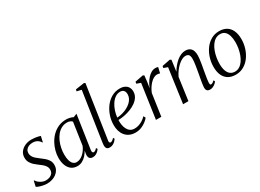

<svg xmlns="http://www.w3.org/2000/svg" viewBox="-28 -1559 3133 2310"><g transform="rotate(-30 1538.5 -404.0)"><path d="M350 -448H343Q334 -469.5 306.2 -487.5Q278.5 -505.5 240 -505.5Q209 -505.5 185.5 -495.5Q162 -485.5 148.2 -467.2Q134.5 -449 133 -423Q132.5 -396.5 144.2 -374.8Q156 -353 176 -335.2Q196 -317.5 218.5 -301Q247.5 -280 274 -257.8Q300.5 -235.5 317.5 -208Q334.5 -180.5 334.5 -143Q334.5 -106 318.8 -77.5Q303 -49 276.5 -29.5Q250 -10 217 0Q184 10 148.5 10Q124.5 10 95.5 4.5Q66.5 -1 42.2 -9.5Q18 -18 7.5 -27L24.5 -102.5H30.5Q41.5 -83.5 61.2 -67.2Q81 -51 105.2 -41Q129.5 -31 153.5 -31Q181.5 -31 206.2 -40Q231 -49 246.5 -68.8Q262 -88.5 262 -119Q262 -147.5 247 -169.5Q232 -191.5 209.8 -209.8Q187.5 -228 166 -243Q145.5 -257.5 122 -278.5Q98.5 -299.5 81.8 -328.5Q65 -357.5 65 -395.5Q65 -441.5 90 -475Q115 -508.5 156 -526.8Q197 -545 244.5 -545Q270.5 -545 294.2 -542Q318 -539 337.2 -534.5Q356.5 -530 367.5 -525.5Z M803 -79.5Q799.5 -55.5 806 -46.5Q812.5 -37.5 822.5 -37.5Q832 -37.5 843.8 -45.2Q855.5 -53 869 -67.5L880.5 -48.5Q876.5 -41 863 -27Q849.5 -13 829 -1.5Q808.5 10 783 10Q755 10 739.8 -6.8Q724.5 -23.5 727.5 -60L735 -108.5Q718.5 -78 694 -50.8Q669.5 -23.5 638.2 -6.8Q607 10 570 10Q521.5 10 487.8 -14.5Q454 -39 436.2 -83.5Q418.5 -128 418.5 -188Q418.5 -235.5 431.8 -285.8Q445 -336 470.8 -382.5Q496.5 -429 534 -465.8Q571.5 -502.5 620.2 -524Q669 -545.5 728.5 -545.5Q752.5 -545.5 777.8 -539.5Q803 -533.5 823 -523L872 -542.5ZM788.5 -481Q777 -494.5 759.2 -501.5Q741.5 -508.5 719 -508.5Q676.5 -508.5 641.8 -490Q607 -471.5 580.2 -439.5Q553.5 -407.5 535.2 -366.2Q517 -325 507.8 -279.8Q498.5 -234.5 498.5 -190Q498.5 -138.5 509.2 -104.2Q520 -70 539.5 -53.2Q559 -36.5 584 -36.5Q611 -36.5 635 -48Q659 -59.5 680 -79Q701 -98.5 717 -122.5Q733 -146.5 743 -172.5Z M1039.5 -70Q1037 -54 1042.5 -46Q1048 -38 1056.5 -38Q1066.5 -38 1078.8 -45.2Q1091 -52.5 1108 -71L1119 -52.5Q1112 -41 1098 -26.5Q1084 -12 1063.8 -1Q1043.5 10 1017.5 10Q1001 10 989.2 4.2Q977.5 -1.5 971.5 -14.8Q965.5 -28 966 -49.5Q966 -53.5 966.8 -60.8Q967.5 -68 968.5 -76.8Q969.5 -85.5 970.5 -93.5L1071 -760.5L1007.5 -775L1013.5 -799.5L1136 -817.5L1150 -807.5Z M1569 -86Q1554 -65.5 1525.2 -43Q1496.5 -20.5 1458.8 -5.2Q1421 10 1377.5 10Q1329 10 1293.5 -7Q1258 -24 1235 -53.5Q1212 -83 1201.2 -121Q1190.5 -159 1191 -201.5Q1191.5 -268.5 1213 -330.2Q1234.5 -392 1272 -440.5Q1309.5 -489 1360.2 -517.2Q1411 -545.5 1471 -545.5Q1513.5 -545.5 1541.8 -531.2Q1570 -517 1584.5 -491.8Q1599 -466.5 1599 -433.5Q1599 -391.5 1578 -358.2Q1557 -325 1522 -300.2Q1487 -275.5 1444.2 -259Q1401.5 -242.5 1356.8 -233.8Q1312 -225 1272 -224.5Q1270 -192.5 1275 -159.5Q1280 -126.5 1293.8 -98.8Q1307.5 -71 1331.2 -54.2Q1355 -37.5 1390.5 -37.5Q1418.5 -37.5 1446.5 -46Q1474.5 -54.5 1502 -71.2Q1529.5 -88 1554 -114ZM1458 -509.5Q1420.5 -509.5 1388.8 -487.8Q1357 -466 1332.8 -429.5Q1308.5 -393 1293.5 -348Q1278.5 -303 1273.5 -256.5Q1313.5 -259 1350.2 -269.2Q1387 -279.5 1418.2 -296.2Q1449.5 -313 1473 -334.8Q1496.5 -356.5 1509.5 -382.8Q1522.5 -409 1522.5 -438.5Q1522.5 -472.5 1506 -491Q1489.5 -509.5 1458 -509.5Z M1663 0 1731.5 -475.5 1675.5 -495.5 1680 -521 1792.5 -543 1810 -533.5 1800.5 -449 1787.5 -365.5Q1798 -395.5 1816 -426.8Q1834 -458 1857.2 -484.8Q1880.5 -511.5 1908.5 -527.8Q1936.5 -544 1967 -544Q1979 -544 1989 -542.5Q1999 -541 2004 -537.5L1985.5 -458Q1980 -462.5 1969.2 -464.8Q1958.5 -467 1945 -467Q1921 -467 1897 -453.2Q1873 -439.5 1851 -416.2Q1829 -393 1811 -364Q1793 -335 1781.5 -305L1737.5 0Z M2166 -379Q2186.5 -414.5 2211.8 -444.8Q2237 -475 2265.2 -497.8Q2293.5 -520.5 2323.8 -533Q2354 -545.5 2384.5 -545.5Q2433 -545.5 2460.2 -516.2Q2487.5 -487 2487.5 -419.5Q2487.5 -399.5 2483.5 -369Q2479.5 -338.5 2473.8 -304.2Q2468 -270 2462 -238Q2457 -208.5 2451.5 -177Q2446 -145.5 2441.8 -117.5Q2437.5 -89.5 2437 -69.5Q2437 -54 2440 -46Q2443 -38 2451.5 -38Q2461.5 -38 2473.5 -44.8Q2485.5 -51.5 2500 -66.5L2510.5 -47.5Q2504.5 -37 2489.8 -23.5Q2475 -10 2454.8 0Q2434.5 10 2410 10Q2394.5 10 2382.5 4.2Q2370.5 -1.5 2364.2 -14Q2358 -26.5 2358.5 -47Q2359 -61 2361.5 -81.8Q2364 -102.5 2368.2 -126.8Q2372.5 -151 2377.2 -177Q2382 -203 2386.5 -228Q2390.5 -251.5 2395 -276.8Q2399.5 -302 2403.2 -326.8Q2407 -351.5 2409.5 -374.2Q2412 -397 2412 -415Q2412 -443 2406 -459.2Q2400 -475.5 2386.8 -482.8Q2373.5 -490 2351.5 -490Q2329.5 -490 2302.5 -476Q2275.5 -462 2248.5 -437.2Q2221.5 -412.5 2197.8 -380.2Q2174 -348 2157.5 -312L2114 0H2040L2106.5 -476.5L2051.5 -496.5L2056.5 -522L2168.5 -544L2186.5 -534Z M2852.5 -545.5Q2914 -545.5 2955.5 -519.8Q2997 -494 3018.5 -445.5Q3040 -397 3040 -328.5Q3040 -265.5 3021.2 -205.2Q3002.5 -145 2967.2 -96.2Q2932 -47.5 2882 -18.8Q2832 10 2770 10Q2709 10 2666.8 -15.5Q2624.5 -41 2603 -89Q2581.5 -137 2581.5 -204.5Q2581.5 -268.5 2600.5 -329.2Q2619.5 -390 2655 -439Q2690.5 -488 2740.8 -516.8Q2791 -545.5 2852.5 -545.5ZM2845 -508.5Q2808 -508.5 2778.8 -490Q2749.5 -471.5 2727.8 -440Q2706 -408.5 2691.5 -368.8Q2677 -329 2669.8 -285.8Q2662.5 -242.5 2662.5 -201Q2662.5 -142.5 2676.5 -103.8Q2690.5 -65 2716.5 -46Q2742.5 -27 2778.5 -27Q2814.5 -27 2843.5 -45.5Q2872.5 -64 2894 -95.2Q2915.5 -126.5 2930 -165.8Q2944.5 -205 2951.8 -247.8Q2959 -290.5 2959 -331.5Q2959 -383.5 2947.2 -423.2Q2935.5 -463 2910.8 -485.8Q2886 -508.5 2845 -508.5Z"/></g></svg>

Font: Merriweather 72pt Light
Style: Italic
Weight: 300
Italic angle: -7.8°
Version: Version 2.101